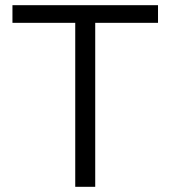

<svg xmlns="http://www.w3.org/2000/svg" viewBox="-20 -720 657 740"><path d="M270 0V-632H28V-700H589V-632H347V0Z"/></svg>

Font: Red Hat Text VF
Style: Regular
Weight: 300
Designer: Pentagram, MCKL
Foundry: Pentagram, MCKL
Version: Version 1.023